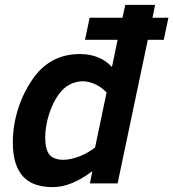

<svg xmlns="http://www.w3.org/2000/svg" viewBox="-20 -747 706 782"><path d="M32.2 -168Q32.2 -203.6 38.3 -239.7Q44.4 -275.9 55.9 -310.3Q67.4 -344.7 84 -376.7Q100.6 -408.7 121.1 -436Q154.8 -480.5 200.9 -503.7Q247.1 -526.9 306.2 -526.9Q346.7 -526.9 379.9 -513.2Q413.1 -499.5 436 -474.1L459 -585H326.2L345.2 -674.8H479L490.2 -727.1H611.8L601.1 -674.8H666L647 -585H582L459 0H346.2L356 -49.8Q316.4 -19.5 275.4 -2.2Q234.4 15.1 194.8 15.1Q155.8 15.1 125.5 4.9Q95.2 -5.4 74.5 -27.6Q53.7 -49.8 43 -84.5Q32.2 -119.1 32.2 -168ZM217.8 -360.8Q206.5 -345.2 196.8 -325Q187 -304.7 179.7 -281.7Q172.4 -258.8 168.2 -234.1Q164.1 -209.5 164.1 -186Q164.1 -139.6 180.9 -117.9Q197.8 -96.2 238.8 -96.2Q253.9 -96.2 271 -100.1Q288.1 -104 304.9 -110.6Q321.8 -117.2 337.6 -126.5Q353.5 -135.7 367.2 -146L414.1 -370.1Q406.2 -378.9 395.5 -387.2Q384.8 -395.5 372.1 -401.9Q359.4 -408.2 345.2 -412.1Q331.1 -416 315.9 -416Q292 -416 265.9 -403.6Q239.7 -391.1 217.8 -360.8Z"/></svg>

Font: Clear Sans
Style: Bold Italic
Weight: 700
Italic angle: -12°
Foundry: Intel Corporation
Version: Version 1.00